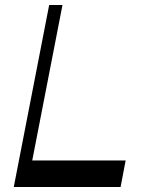

<svg xmlns="http://www.w3.org/2000/svg" viewBox="-20 -750 574 770"><path d="M35.2 0 177.2 -730H230.6L88.6 0ZM65.4 0 85.8 -106.5H483.9L463.6 0Z"/></svg>

Font: Savate ExtraLight
Style: Italic
Weight: 200
Italic angle: -11°
Designer: Max Esnée
Foundry: Plomb Type
Version: Version 2.000